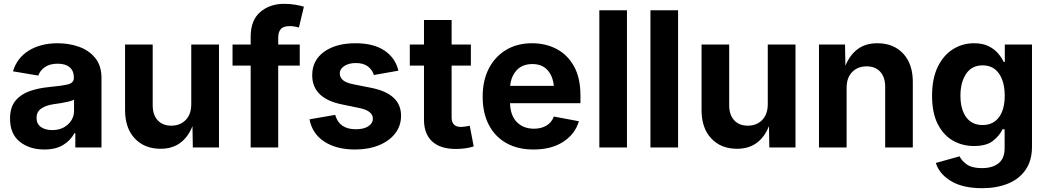

<svg xmlns="http://www.w3.org/2000/svg" viewBox="-20 -782 5554 1018"><path d="M214.8 10.7Q136.7 10.7 85 -30.5Q33.2 -71.8 33.2 -152.8Q33.2 -213.9 62.5 -248.5Q91.8 -283.2 138.7 -299.3Q185.5 -315.4 239.3 -320.3Q309.6 -327.1 340.6 -334.7Q371.6 -342.3 371.6 -369.1V-371.6Q371.6 -406.2 349.4 -425.3Q327.1 -444.3 286.1 -444.3Q243.7 -444.3 217.8 -426Q191.9 -407.7 183.1 -381.3L48.8 -403.8Q69.8 -474.6 132.6 -513.7Q195.3 -552.7 286.6 -552.7Q345.2 -552.7 398.2 -534.2Q451.2 -515.6 484.6 -474.9Q518.1 -434.1 518.1 -367.7V0H379.4V-75.7H374.5Q354.5 -37.6 314.9 -13.4Q275.4 10.7 214.8 10.7ZM256.3 -92.3Q307.6 -92.3 340.1 -122.1Q372.6 -151.9 372.6 -195.3V-254.4Q363.8 -248 344 -243.4Q324.2 -238.8 302.2 -235.1Q280.3 -231.4 264.2 -229.5Q223.6 -223.6 198.7 -206.5Q173.8 -189.5 173.8 -156.7Q173.8 -125 197 -108.6Q220.2 -92.3 256.3 -92.3Z M831.1 6.8Q746.1 6.8 694.6 -47.9Q643.1 -102.5 643.1 -198.7V-545.9H789.6V-224.1Q789.6 -173.3 815.9 -144.5Q842.3 -115.7 888.2 -115.7Q935.1 -115.7 964.6 -145.8Q994.1 -175.8 994.1 -230V-545.9H1141.1V0H1002.4L1000.5 -113.3Q977.5 -55.2 935.3 -24.2Q893.1 6.8 831.1 6.8Z M1569.3 -545.9V-434.1H1455.1V0H1309.1V-434.1H1212.9V-545.9H1309.1V-587.9Q1309.1 -674.8 1359.9 -718.3Q1410.6 -761.7 1486.3 -761.7Q1521 -761.7 1549.3 -756.3Q1577.6 -751 1591.3 -746.6L1564.9 -636.2Q1556.2 -638.7 1543.2 -641.1Q1530.3 -643.6 1516.1 -643.6Q1482.4 -643.6 1468.8 -627.7Q1455.1 -611.8 1455.1 -583V-545.9Z M1862.3 10.7Q1763.7 10.7 1699.5 -31.2Q1635.3 -73.2 1621.1 -149.4L1757.3 -172.9Q1778.3 -96.7 1866.7 -96.7Q1908.7 -96.7 1932.9 -112.5Q1957 -128.4 1957 -152.8Q1957 -194.3 1886.7 -209L1792.5 -228.5Q1635.3 -260.7 1635.3 -383.3Q1635.3 -461.9 1698.2 -507.3Q1761.2 -552.7 1864.7 -552.7Q1961.9 -552.7 2019.5 -513.2Q2077.1 -473.6 2092.3 -407.2L1962.4 -384.3Q1953.6 -412.1 1930.2 -429.9Q1906.7 -447.8 1866.7 -447.8Q1830.6 -447.8 1806.2 -432.4Q1781.7 -417 1781.7 -392.6Q1781.7 -372.1 1797.6 -357.7Q1813.5 -343.3 1852.1 -335.4L1950.2 -315.9Q2106.4 -284.2 2106.4 -168.5Q2106.4 -114.7 2075.2 -74.5Q2043.9 -34.2 1988.8 -11.7Q1933.6 10.7 1862.3 10.7Z M2476.6 -545.9V-434.1H2374.5V-159.7Q2374.5 -108.9 2424.3 -108.9Q2432.6 -108.9 2447.5 -111.1Q2462.4 -113.3 2470.7 -115.2L2491.7 -5.4Q2467.3 2 2443.1 4.9Q2418.9 7.8 2397 7.8Q2314.9 7.8 2271.5 -32Q2228 -71.8 2228 -147V-434.1H2152.8V-545.9H2228V-675.8H2374.5V-545.9Z M2808.6 10.7Q2725.1 10.7 2664.6 -23.4Q2604 -57.6 2571.5 -120.6Q2539.1 -183.6 2539.1 -270Q2539.1 -354.5 2571.5 -418Q2604 -481.4 2662.8 -517.1Q2721.7 -552.7 2801.3 -552.7Q2872.6 -552.7 2930.7 -522.5Q2988.8 -492.2 3023.2 -430.7Q3057.6 -369.1 3057.6 -275.9V-234.9H2684.1Q2686.5 -168 2721.2 -133.8Q2755.9 -99.6 2811 -99.6Q2849.6 -99.6 2877.2 -116Q2904.8 -132.3 2916.5 -164.1L3049.3 -139.2Q3029.3 -71.3 2966.6 -30.3Q2903.8 10.7 2808.6 10.7ZM2685.1 -326.7H2916.5Q2911.1 -379.9 2882.3 -411.1Q2853.5 -442.4 2802.7 -442.4Q2750 -442.4 2719.7 -409.9Q2689.5 -377.4 2685.1 -326.7Z M3304.2 -727.5V0H3157.7V-727.5Z M3575.2 -727.5V0H3428.7V-727.5Z M3887.7 6.8Q3802.7 6.8 3751.2 -47.9Q3699.7 -102.5 3699.7 -198.7V-545.9H3846.2V-224.1Q3846.2 -173.3 3872.6 -144.5Q3898.9 -115.7 3944.8 -115.7Q3991.7 -115.7 4021.2 -145.8Q4050.8 -175.8 4050.8 -230V-545.9H4197.8V0H4059.1L4057.1 -113.3Q4034.2 -55.2 3991.9 -24.2Q3949.7 6.8 3887.7 6.8Z M4468.8 -315.9V0H4322.3V-545.9H4460.4L4462.4 -433.1Q4485.4 -490.2 4527.3 -521.5Q4569.3 -552.7 4632.3 -552.7Q4717.3 -552.7 4768.6 -498Q4819.8 -443.4 4819.8 -347.2V0H4673.3V-321.8Q4673.3 -372.6 4647.2 -401.4Q4621.1 -430.2 4574.7 -430.2Q4527.8 -430.2 4498.3 -400.1Q4468.8 -370.1 4468.8 -315.9Z M5187.5 215.8Q5085 215.8 5022.5 178.2Q4960 140.6 4941.9 82L5067.9 46.9Q5078.1 69.8 5105.7 89.6Q5133.3 109.4 5186.5 109.4Q5242.2 109.4 5274.4 83.7Q5306.6 58.1 5306.6 3.9V-96.7H5295.4Q5280.3 -63.5 5245.4 -35.6Q5210.4 -7.8 5144 -7.8Q5082.5 -7.8 5032.2 -36.6Q4981.9 -65.4 4951.9 -124.5Q4921.9 -183.6 4921.9 -273.9Q4921.9 -366.2 4952.4 -428.2Q4982.9 -490.2 5033.4 -521.5Q5084 -552.7 5144.5 -552.7Q5190.4 -552.7 5221.7 -537.1Q5252.9 -521.5 5272.2 -498.5Q5291.5 -475.6 5301.3 -454.1H5307.6V-545.9H5451.7V-4.4Q5451.7 69.3 5417.7 118.4Q5383.8 167.5 5324 191.7Q5264.2 215.8 5187.5 215.8ZM5189.9 -119.1Q5246.1 -119.1 5276.6 -160.4Q5307.1 -201.7 5307.1 -274.9Q5307.1 -347.7 5276.9 -391.6Q5246.6 -435.5 5189.9 -435.5Q5132.3 -435.5 5102.3 -390.4Q5072.3 -345.2 5072.3 -274.9Q5072.3 -203.1 5102.5 -161.1Q5132.8 -119.1 5189.9 -119.1Z"/></svg>

Font: Inter
Style: Bold
Weight: 700
Designer: Rasmus Andersson
Foundry: rsms
Version: Version 4.001;git-9221beed3